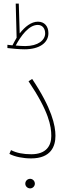

<svg xmlns="http://www.w3.org/2000/svg" viewBox="-20 -872 375 1063"><path d="M116 -599C197 -599 248 -634 248 -688C248 -727 226 -752 190 -752C153 -752 118 -724 89 -687L84 -852H67L72 -663C64 -649 56 -635 49 -621C40 -622 31 -623 21 -624V-606C44 -603 88 -599 116 -599ZM189 -734C216 -734 230 -713 230 -687C230 -650 191 -617 120 -617C105 -617 88 -618 67 -620C95 -672 139 -734 189 -734ZM32 -20C62 -4 108 5 152 5C263 5 287 -63 287 -120C287 -177 267 -272 158 -435L138 -422C251 -254 264 -174 264 -119C264 -66 237 -18 153 -18C110 -18 71 -25 41 -41ZM147 171C161 171 173 159 173 145C173 130 161 118 147 118C132 118 120 130 120 145C120 159 132 171 147 171Z"/></svg>

Font: Noto Sans Arabic UI Cn Th
Style: Regular
Weight: 100
Width: 3
Designer: Monotype Design Team, Nadine Chahine and Nizar Qandah
Foundry: Monotype Imaging Inc.
Version: Version 2.010